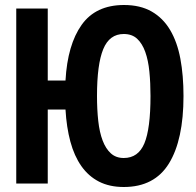

<svg xmlns="http://www.w3.org/2000/svg" viewBox="-20 -734 783 768"><path d="M171 -412H242Q250 -555 306.5 -634.5Q363 -714 476 -714Q541 -714 586.5 -688Q632 -662 660.5 -614Q689 -566 701.5 -499Q714 -432 714 -350Q714 -175 656 -80.5Q598 14 475 14Q418 14 376 -7.5Q334 -29 305.5 -69.5Q277 -110 261.5 -167.5Q246 -225 242 -296H171V0H45V-700H171ZM368 -350Q368 -296 373 -250.5Q378 -205 390.5 -172Q403 -139 423.5 -120.5Q444 -102 475 -102Q533 -102 557.5 -160.5Q582 -219 582 -350Q582 -402 577.5 -447.5Q573 -493 561 -526.5Q549 -560 528.5 -579Q508 -598 475 -598Q418 -598 393 -537.5Q368 -477 368 -350Z"/></svg>

Font: PT Sans Narrow
Style: Bold
Weight: 700
Width: 3
Designer: A.Korolkova, O.Umpeleva, V.Yefimov
Foundry: ParaType Ltd
Version: Version 2.003W OFL